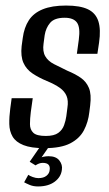

<svg xmlns="http://www.w3.org/2000/svg" viewBox="-20 -525 392 692"><path d="M140 9Q92 9 64.5 -2Q37 -13 25.5 -32.5Q14 -52 13.5 -78Q13 -104 17 -134L22 -171H98L91 -121Q88 -97 88 -77.5Q88 -58 100 -46.5Q112 -35 145 -35Q175 -35 190 -46Q205 -57 211 -74Q217 -91 219 -106L223 -137Q227 -162 220 -179Q213 -196 195.5 -208.5Q178 -221 149 -233Q120 -245 97.5 -260Q75 -275 64.5 -298.5Q54 -322 58 -359L62 -388Q67 -426 84 -452Q101 -478 134 -491.5Q167 -505 218 -505Q269 -505 297 -491.5Q325 -478 334.5 -448.5Q344 -419 337 -371L331 -331H257L264 -382Q270 -426 257.5 -443.5Q245 -461 213 -461Q176 -461 160.5 -442.5Q145 -424 141 -398L137 -368Q133 -340 143 -322.5Q153 -305 174.5 -294Q196 -283 223 -270Q250 -259 270.5 -245Q291 -231 300.5 -208Q310 -185 305 -145L302 -121Q298 -85 282.5 -55.5Q267 -26 233.5 -8.5Q200 9 140 9ZM117 147Q100 147 87 141.5Q74 136 67 132L82 105Q87 109 98 113Q109 117 118 117Q137 117 147.5 108.5Q158 100 159 88Q163 62 134 62Q127 62 120.5 64.5Q114 67 108 71L87 58L127 0H159L125 49L120 46Q127 42 136.5 40Q146 38 155 38Q182 38 194 53.5Q206 69 203 87Q200 113 177 130Q154 147 117 147Z"/></svg>

Font: Alumni Sans Thin Medium
Style: Italic
Weight: 500
Italic angle: -8°
Version: Version 1.016